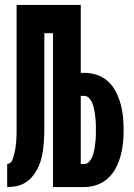

<svg xmlns="http://www.w3.org/2000/svg" viewBox="-20 -755 540 775"><path d="M9 0V-93Q15 -93 20.5 -97Q26 -101 28.5 -106.5Q31 -112 33 -118Q35 -124 36.5 -130.5Q38 -137 39.5 -143Q41 -149 42 -155Q43 -161 43.5 -167.5Q44 -174 45 -180Q46 -186 46 -192.5Q46 -199 46.5 -205Q47 -211 47 -217.5Q47 -224 47 -230.5Q47 -237 47 -243Q47 -249 47 -256Q47 -270 47 -285Q47 -300 47 -315V-735H306V-461H320Q347 -461 372 -452.5Q397 -444 416.5 -426Q436 -408 448 -384Q460 -360 467 -335Q474 -310 476.5 -283.5Q479 -257 479 -231Q479 -204 476.5 -178Q474 -152 467 -126.5Q460 -101 448 -77.5Q436 -54 416.5 -36Q397 -18 372 -9Q347 0 320 0H194V-621H159V-315Q159 -308 159 -300.5Q159 -293 159 -286Q159 -268 159 -249.5Q159 -231 158.5 -212.5Q158 -194 156.5 -175.5Q155 -157 152 -139Q149 -121 143.5 -103.5Q138 -86 129 -69.5Q120 -53 108 -39.5Q96 -26 80 -16.5Q64 -7 46 -3.5Q28 0 9 0ZM306 -93H320Q330 -93 337.5 -100Q345 -107 349.5 -116Q354 -125 356.5 -134Q359 -143 361 -153Q363 -163 364 -172.5Q365 -182 366 -191.5Q367 -201 367 -211Q367 -221 367 -231Q367 -240 367 -250Q367 -260 366 -269.5Q365 -279 364 -289Q363 -299 361 -308.5Q359 -318 356.5 -327.5Q354 -337 349.5 -345.5Q345 -354 337.5 -361Q330 -368 320 -368H306Z"/></svg>

Font: Iosevka SS04 Heavy
Style: Regular
Weight: 900
Monospace: yes
Designer: Belleve Invis
Foundry: Belleve Invis
Version: Version 19.0.0; ttfautohint (v1.8.4)